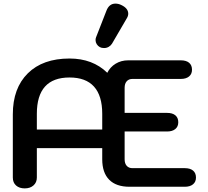

<svg xmlns="http://www.w3.org/2000/svg" viewBox="-20 -1034 1151 1063"><path d="M51 -51V-401Q51 -546 134 -628Q217 -710 365 -710Q493 -710 574 -631Q590 -663 620.5 -681.5Q651 -700 690 -700H981Q1011 -700 1027 -686.5Q1043 -673 1043 -648Q1043 -624 1026.5 -610.5Q1010 -597 981 -597H713Q693 -597 681.5 -584Q670 -571 670 -548V-409H905Q935 -409 951 -395.5Q967 -382 967 -357Q967 -333 950.5 -319.5Q934 -306 905 -306H670V-152Q670 -129 681.5 -116Q693 -103 713 -103H1003Q1033 -103 1049 -89.5Q1065 -76 1065 -51Q1065 -27 1048.5 -13.5Q1032 0 1003 0H697Q623 0 584.5 -39Q546 -78 546 -152V-214H184V-51Q184 -24 165.5 -7.5Q147 9 117 9Q87 9 69 -7Q51 -23 51 -51ZM546 -317V-404Q546 -504 500.5 -554.5Q455 -605 365 -605Q184 -605 184 -404V-317ZM509 -812Q509 -821 512 -828L569 -974Q584 -1014 619 -1014Q636 -1014 652 -1006Q690 -988 690 -958Q690 -945 681 -931L600 -792Q593 -781 581.5 -774.5Q570 -768 556 -768Q542 -768 533 -773Q522 -779 515.5 -789.5Q509 -800 509 -812Z"/></svg>

Font: Kodchasan
Style: Bold
Weight: 700
Designer: Katatrad Aksorn Co.,Ltd.
Foundry: Cadson Demak Co.,Ltd.
Version: Version 1.000; ttfautohint (v1.6)